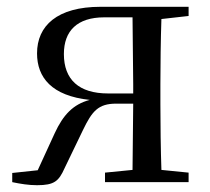

<svg xmlns="http://www.w3.org/2000/svg" viewBox="-20 -536 619 565"><path d="M289 0H535V-28L455 -36C453 -92 452 -174 452 -229V-288C452 -342 453 -424 455 -480L535 -489V-516H276C148 -516 89 -460 89 -379C89 -308 132 -254 244 -242C195 -229 166 -198 141 -144L91 -35L16 -27V0C40 5 64 9 89 9C140 9 153 -3 170 -41L224 -153C251 -209 269 -231 322 -231H372L370 -36L289 -28ZM372 -261H298C212 -261 168 -302 168 -377C168 -445 207 -485 287 -485H370L372 -288Z"/></svg>

Font: Noto Serif CJK KR
Style: Regular
Weight: 400
Designer: Ryoko NISHIZUKA 西塚涼子 (kana & ideographs); Frank Grießhammer (Latin, Greek & Cyrillic); Wenlong ZHANG 张文龙 (bopomofo); San
Foundry: Adobe
Version: Version 2.001;hotconv 1.1.0;makeotfexe 2.6.0